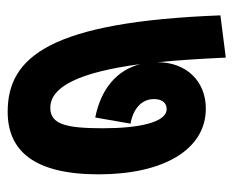

<svg xmlns="http://www.w3.org/2000/svg" viewBox="-74 -569 608 500"><g transform="rotate(90 230.0 -319.0)"><path d="M434 -272C434 -440 370 -551 263 -551C191 -551 142 -500 142 -425C137 -477 133 -536 130 -603L20 -589C37 -146 128 -35 271 -35C373 -35 434 -104 434 -272ZM286 -263 302 -355C266 -361 238 -382 238 -416C238 -437 248 -449 264 -449C299 -449 314 -376 314 -283C314 -188 304 -146 261 -146C205 -146 168 -223 147 -380C163 -319 211 -278 286 -263Z"/></g></svg>

Font: Noto Sans ExtraCondensed
Style: Bold Italic
Weight: 700
Width: 2
Italic angle: -12°
Designer: Monotype Design Team
Foundry: Monotype Imaging Inc.
Version: Version 2.013